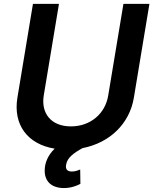

<svg xmlns="http://www.w3.org/2000/svg" viewBox="-20 -747 777 973"><path d="M605.5 -727.3 528.4 -263.1C513.8 -172.2 439.6 -106.5 339.5 -106.5C239.3 -106.5 187.1 -172.2 201.7 -263.1L278.8 -727.3H147L68.2 -252.1C45.8 -115.1 119 -16.3 257.1 6.4C224.4 37.6 207.7 76.3 206.7 112.2C203.8 172.9 242.5 206 304 206C339.5 206 369 194.6 387.4 184.7L386.4 112.2C376.1 116.1 361.9 122.2 344.1 122.2C319.6 122.2 310.7 109.4 315.3 86.6C320.7 51.8 355.5 27 398.4 3.6C536.2 -23.1 636.7 -120 658.4 -252.1L737.2 -727.3Z"/></svg>

Font: Margiela Sans Semi Bold
Style: Italic
Weight: 600
Italic angle: -9.39999°
Designer: Stefan Endress, Andreas Faust
Version: Version 1.100;FEAKit 1.0